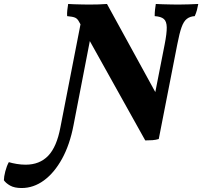

<svg xmlns="http://www.w3.org/2000/svg" viewBox="-222 -699 1020 968"><path d="M510.3 9 177.1 -588.3Q169.2 -604.2 157.2 -609.7Q145.2 -615.2 116.5 -617.7Q115.5 -631.9 117.3 -647.8Q119 -663.7 121.6 -679Q133.2 -678 152.4 -677.5Q171.7 -677 192 -676.5Q212.3 -676 226.4 -676Q248.5 -676 274.7 -676.7Q300.8 -677.5 317.4 -679L571.1 -216.3ZM-113 249Q-149.3 249 -171.1 236.6Q-192.8 224.1 -202.4 209.8Q-202.3 192.2 -195.3 165Q-188.2 137.8 -177.5 118.5Q-161 123.6 -137.9 127.5Q-114.8 131.3 -92.9 131.3Q-22.3 131.3 20.9 86.4Q64.1 41.5 82.6 -57.4L190.9 -612.6L253.4 -608.4L148.7 -67.7Q130 30.3 91 101.2Q51.9 172.2 -0.5 210.6Q-53 249 -113 249ZM510.3 9 542.2 -138.9 608.2 -475.2Q619.2 -531.2 618.7 -561.2Q618.2 -591.2 603.9 -603.4Q589.6 -615.6 557.9 -617.7Q557.8 -634.7 559.6 -650.3Q561.4 -665.8 563.5 -679Q578 -678 598.4 -677.5Q618.8 -677 640 -676.5Q661.2 -676 676.8 -676Q700.4 -676 729.5 -677Q758.6 -678 777.6 -679Q775 -663.8 771 -648.6Q766.9 -633.4 759.9 -617.7Q735.8 -616.2 720 -603.9Q704.2 -591.7 693.5 -562Q682.8 -532.3 671.8 -475.2L578.4 1.9Q563.2 6.5 546.7 7.7Q530.2 9 510.3 9Z"/></svg>

Font: Vollkorn
Style: Italic
Weight: 400
Italic angle: -11°
Designer: Friedrich Althausen
Foundry: Friedrich Althausen
Version: Version 5.001